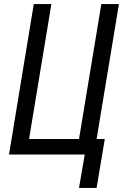

<svg xmlns="http://www.w3.org/2000/svg" viewBox="-20 -755 616 938"><path d="M452 163 492 -76H452L561 -735H475L366 -76H122L231 -735H145L24 0H394L366 163Z"/></svg>

Font: Iosevka Sparkle
Style: Italic
Weight: 400
Italic angle: -9°
Designer: Belleve Invis
Foundry: Belleve Invis
Version: Version 4.5.0; ttfautohint (v1.8.3)